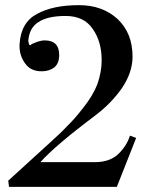

<svg xmlns="http://www.w3.org/2000/svg" viewBox="-20 -726 596 746"><path d="M90 -568Q92 -547 99 -551Q101 -555 126 -564Q141 -569 154 -569Q210 -569 210 -512Q210 -480 191 -464Q171 -449 142 -449Q99 -449 78 -479Q54 -511 56 -554Q61 -639 124 -672Q186 -706 287 -706Q378 -706 437 -652Q495 -597 495 -506Q495 -445 454 -384Q412 -324 351 -278Q195 -161 137 -96H349Q405 -96 438 -126Q472 -158 485 -199L509 -190L434 0H15L12 -24L170 -168Q215 -208 242 -237Q270 -264 304 -308Q340 -353 358 -398Q375 -446 375 -492Q375 -565 340 -614Q306 -664 235 -664Q165 -664 129 -640Q94 -618 90 -568Z"/></svg>

Font: Bailleul Roman
Style: Roman
Weight: 400
Version: Version 1